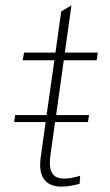

<svg xmlns="http://www.w3.org/2000/svg" viewBox="-20 -689 408 715"><path d="M209.5 6C228.5 6 251.5 2 276.5 -4.5L278.5 -34.5C255.5 -27 234.5 -24 218 -24C181.5 -24 165.5 -44.5 165.5 -82.5C165.5 -90.5 166.5 -99 167.5 -108.5L185 -234.5H307.5L311.5 -260.5H189L217.5 -464.5H340L344.5 -493H221.5L246 -669L208 -646.5L186.5 -493H69.5L64.5 -464.5H182.5L153.5 -260.5H36.5L32.5 -234.5H150L131.5 -102.5C130.5 -93.5 129.5 -84 129.5 -75.5C129.5 -21.5 157.5 6 209.5 6Z"/></svg>

Font: HK Grotesk ExtraLight
Style: Italic
Weight: 200
Italic angle: -16°
Designer: Alfredo Marco Pradil
Foundry: Hanken Design Co.
Version: Version 3.001;FEAKit 1.0